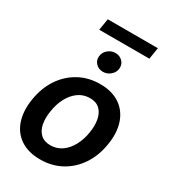

<svg xmlns="http://www.w3.org/2000/svg" viewBox="-218 -1014 1007 1134"><g transform="rotate(30 285.0 -447.5)"><path d="M241.7 10.7Q160.6 10.7 107.2 -24.9Q53.7 -60.5 32.2 -124.5Q10.7 -188.5 24.4 -273.9Q38.1 -357.9 79.8 -420.4Q121.6 -482.9 185.3 -517.8Q249 -552.7 328.1 -552.7Q408.7 -552.7 461.9 -517.1Q515.1 -481.4 537.1 -417.2Q559.1 -353 544.9 -267.6Q531.7 -184.1 489.7 -121.3Q447.8 -58.6 384 -23.9Q320.3 10.7 241.7 10.7ZM252 -91.8Q296.9 -92.3 330.6 -116.7Q364.3 -141.1 386.2 -182.4Q408.2 -223.6 416 -274.4Q424.3 -323.7 416.7 -363.5Q409.2 -403.3 384.8 -427Q360.4 -450.7 317.4 -450.7Q272.9 -450.7 238.8 -426Q204.6 -401.4 182.9 -360.1Q161.1 -318.8 153.3 -267.6Q145 -218.8 152.3 -179Q159.7 -139.2 184.3 -115.7Q209 -92.3 252 -91.8ZM303.7 -623Q274.9 -623 255.6 -642.6Q236.3 -662.1 238.8 -689.5Q240.7 -717.8 262.9 -737.3Q285.2 -756.8 314 -756.8Q343.3 -756.8 362.5 -737.3Q381.8 -717.8 379.4 -689.5Q377.4 -662.1 355 -642.6Q332.5 -623 303.7 -623ZM516.1 -906.2 503.4 -827.6H161.6L174.3 -906.2Z"/></g></svg>

Font: Inter Tight SemiBold
Style: Italic
Weight: 600
Italic angle: -9.39999°
Designer: Rasmus Andersson
Foundry: rsms
Version: Version 3.004